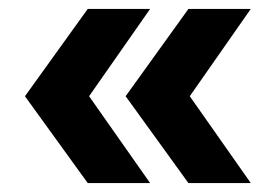

<svg xmlns="http://www.w3.org/2000/svg" viewBox="-20 -485 608 431"><path d="M177 -74 36 -269 177 -465H317L180 -269L317 -74ZM403 -74 262 -269 403 -465H543L406 -269L543 -74Z"/></svg>

Font: Montserrat
Style: Bold
Weight: 700
Designer: Julieta Ulanovsky
Foundry: Julieta Ulanovsky
Version: Version 9.000; ttfautohint (v1.8.4.7-5d5b)